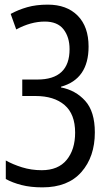

<svg xmlns="http://www.w3.org/2000/svg" viewBox="-20 -568 466 828"><path d="M26 -508 50 -441Q113 -475 173 -475Q228 -475 254 -441.5Q280 -408 280 -356Q280 -225 141 -225H76V-154H133Q213 -154 258.5 -115Q304 -76 304 4Q304 77 267.5 121.5Q231 166 160 166Q115 166 75 153.5Q35 141 5 124V204Q34 220 73 230Q112 240 163 240Q273 240 331 174Q389 108 389 3Q389 -87 347.5 -133Q306 -179 243 -191V-194Q362 -227 362 -367Q362 -453 315 -500.5Q268 -548 186 -548Q136 -548 97.5 -537Q59 -526 26 -508Z"/></svg>

Font: Noto Sans Display SemiCondensed
Style: Regular
Weight: 400
Width: 4
Designer: Monotype Design team
Foundry: Monotype Imaging Inc.
Version: 1.000